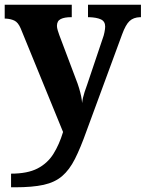

<svg xmlns="http://www.w3.org/2000/svg" viewBox="-20 -556 619 816"><path d="M27 182Q97 182 139.5 160Q182 138 207 98Q232 58 248 5L68 -435Q57 -461 41 -468.5Q25 -476 4 -477H0V-536H285V-483H282Q254 -483 238 -475Q222 -467 222 -446Q222 -438 225.5 -426.5Q229 -415 232 -407L301 -224Q311 -199 316.5 -180Q322 -161 325 -146.5Q328 -132 329 -118Q331 -139 339.5 -165Q348 -191 351 -198L417 -394Q421 -404 424 -419Q427 -434 427 -443Q427 -465 409 -473.5Q391 -482 358 -483H354V-536H579V-483H575Q547 -482 530.5 -466.5Q514 -451 499 -410L348 0Q322 73 298.5 119.5Q275 166 244 192.5Q213 219 165.5 229.5Q118 240 44 240H27Z"/></svg>

Font: Noto Serif NP Hmong
Style: Regular
Weight: 400
Designer: Dalton Maag Ltd
Foundry: Dalton Maag Ltd
Version: Version 1.001